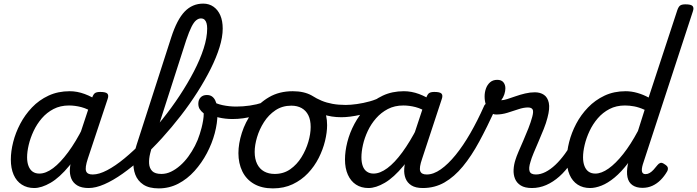

<svg xmlns="http://www.w3.org/2000/svg" viewBox="-20 -1024 3859 1063"><path d="M169 17Q130 17 100.5 -2Q71 -21 55.5 -56.5Q40 -92 40 -141Q40 -186 53 -237.5Q66 -289 92 -338.5Q118 -388 157 -429Q196 -470 248.5 -494.5Q301 -519 366 -519Q407 -519 449 -503.5Q491 -488 525 -463L510 -394Q465 -422 430 -431Q395 -440 362 -440Q314 -440 276.5 -420.5Q239 -401 211.5 -369Q184 -337 166 -298.5Q148 -260 139 -222Q130 -184 130 -153Q130 -125 138 -104.5Q146 -84 161 -73.5Q176 -63 198 -63Q234 -63 274 -93Q314 -123 357 -181Q400 -239 441 -321L468 -279Q417 -171 363.5 -106Q310 -41 260 -12Q210 17 169 17ZM471 17Q431 17 407.5 2.5Q384 -12 374.5 -36Q365 -60 367 -89.5Q369 -119 380 -151L490 -483Q497 -503 506.5 -509Q516 -515 535 -515Q566 -515 574.5 -505.5Q583 -496 576 -476L466 -145Q450 -96 456.5 -77Q463 -58 492 -58Q506 -58 512 -46.5Q518 -35 516 -20.5Q514 -6 503 5.5Q492 17 471 17Z M471 17Q452 17 446.5 5.5Q441 -6 445 -20.5Q449 -35 462 -46.5Q475 -58 494 -58Q528 -58 573 -81.5Q618 -105 669 -147Q720 -189 773.5 -244Q827 -299 878.5 -363Q930 -427 974.5 -494.5Q1019 -562 1053.5 -628.5Q1088 -695 1107.5 -755.5Q1127 -816 1127 -866Q1127 -885 1140 -894.5Q1153 -904 1170 -904Q1187 -904 1200 -894.5Q1213 -885 1213 -866Q1213 -819 1195.5 -762.5Q1178 -706 1146.5 -643Q1115 -580 1073 -514Q1031 -448 981 -383.5Q931 -319 877 -259.5Q823 -200 767.5 -150Q712 -100 659 -62.5Q606 -25 558 -4Q510 17 471 17Z M859 19Q805 19 773.5 -2Q742 -23 729 -57.5Q716 -92 719 -134.5Q722 -177 736 -221L928 -817Q960 -916 1002.5 -960Q1045 -1004 1105 -1004Q1138 -1004 1162.5 -986.5Q1187 -969 1200 -938.5Q1213 -908 1213 -866Q1213 -847 1200 -838Q1187 -829 1170 -829Q1153 -829 1140 -838Q1127 -847 1127 -866Q1127 -883 1123.5 -895.5Q1120 -908 1112.5 -915Q1105 -922 1092 -922Q1079 -922 1066 -911.5Q1053 -901 1040 -875Q1027 -849 1011 -802L828 -233Q819 -205 811.5 -175Q804 -145 805.5 -119Q807 -93 822.5 -77Q838 -61 874 -61Q901 -61 927 -73.5Q953 -86 977.5 -107.5Q1002 -129 1022.5 -157Q1043 -185 1059.5 -217Q1076 -249 1086 -282Q1091 -297 1096 -316.5Q1101 -336 1104.5 -357Q1108 -378 1108 -396Q1092 -409 1085 -421Q1078 -433 1078 -450Q1078 -471 1090.5 -484.5Q1103 -498 1125 -498Q1142 -498 1153 -490.5Q1164 -483 1171 -469.5Q1178 -456 1181 -437Q1184 -418 1184 -394Q1184 -343 1169 -286.5Q1154 -230 1125.5 -176Q1097 -122 1057 -77.5Q1017 -33 967 -7Q917 19 859 19Z M1267 -365Q1228 -365 1191 -373.5Q1154 -382 1119 -404Q1114 -408 1115 -420Q1116 -432 1121 -445Q1126 -458 1133.5 -465.5Q1141 -473 1148 -468Q1174 -450 1211.5 -442Q1249 -434 1288 -434Q1325 -434 1363 -439.5Q1401 -445 1436 -456.5Q1471 -468 1501 -485Q1508 -489 1510 -476.5Q1512 -464 1509.5 -448Q1507 -432 1498 -427Q1444 -398 1385.5 -381.5Q1327 -365 1267 -365Z M1491 19Q1429 19 1386 -6Q1343 -31 1321.5 -75.5Q1300 -120 1300 -176Q1300 -229 1319 -288.5Q1338 -348 1375.5 -400.5Q1413 -453 1469.5 -486Q1526 -519 1601 -519Q1663 -519 1705.5 -495.5Q1748 -472 1769.5 -429.5Q1791 -387 1791 -331Q1791 -291 1779.5 -243.5Q1768 -196 1744.5 -149.5Q1721 -103 1685 -65Q1649 -27 1600.5 -4Q1552 19 1491 19ZM1501 -61Q1550 -61 1587 -87Q1624 -113 1649 -153.5Q1674 -194 1687 -238.5Q1700 -283 1700 -321Q1700 -360 1687 -386Q1674 -412 1650 -425.5Q1626 -439 1593 -439Q1543 -439 1505 -413.5Q1467 -388 1441.5 -348Q1416 -308 1403 -264Q1390 -220 1390 -183Q1390 -144 1403.5 -116.5Q1417 -89 1442 -75Q1467 -61 1501 -61Z M1870 -375Q1815 -375 1769.5 -390.5Q1724 -406 1679 -433Q1665 -442 1663.5 -455Q1662 -468 1669.5 -479.5Q1677 -491 1687.5 -496Q1698 -501 1708 -494Q1733 -478 1760.5 -466.5Q1788 -455 1821 -449Q1854 -443 1894 -443Q1921 -443 1956.5 -448Q1992 -453 2028 -463Q2064 -473 2092 -489Q2104 -495 2112.5 -485Q2121 -475 2121.5 -461Q2122 -447 2109 -440Q2037 -402 1976 -388.5Q1915 -375 1870 -375Z M2020 17Q1980 17 1951 -2Q1922 -21 1906 -56.5Q1890 -92 1890 -141Q1890 -186 1903 -237.5Q1916 -289 1942.5 -338.5Q1969 -388 2008 -429Q2047 -470 2099 -494.5Q2151 -519 2216 -519Q2258 -519 2300 -503.5Q2342 -488 2375 -463L2360 -394Q2316 -422 2281 -431Q2246 -440 2213 -440Q2165 -440 2127.5 -420.5Q2090 -401 2062 -369Q2034 -337 2016 -298.5Q1998 -260 1989.5 -222Q1981 -184 1981 -153Q1981 -125 1988.5 -104.5Q1996 -84 2011.5 -73.5Q2027 -63 2048 -63Q2084 -63 2124.5 -93Q2165 -123 2207.5 -181Q2250 -239 2292 -321L2319 -279Q2268 -171 2214 -106Q2160 -41 2110.5 -12Q2061 17 2020 17ZM2321 17Q2281 17 2258 2.5Q2235 -12 2225.5 -36Q2216 -60 2218 -89.5Q2220 -119 2230 -151L2340 -483Q2347 -503 2356.5 -509Q2366 -515 2385 -515Q2416 -515 2424.5 -505.5Q2433 -496 2426 -476L2317 -145Q2300 -96 2306.5 -77Q2313 -58 2342 -58Q2356 -58 2362.5 -46.5Q2369 -35 2367 -20.5Q2365 -6 2353.5 5.5Q2342 17 2321 17Z M2321 17Q2302 17 2296 5.5Q2290 -6 2294.5 -20.5Q2299 -35 2311.5 -46.5Q2324 -58 2343 -58Q2380 -58 2420.5 -86.5Q2461 -115 2502.5 -166Q2544 -217 2584 -286.5Q2624 -356 2660 -437Q2664 -448 2676 -451.5Q2688 -455 2701 -452Q2714 -449 2721 -440.5Q2728 -432 2722 -419Q2677 -321 2633.5 -240.5Q2590 -160 2542.5 -102.5Q2495 -45 2441 -14Q2387 17 2321 17Z M2925 17Q2886 17 2863.5 3Q2841 -11 2831.5 -34Q2822 -57 2823.5 -85Q2825 -113 2834 -140Q2839 -157 2851 -185Q2863 -213 2877.5 -246Q2892 -279 2905.5 -313.5Q2919 -348 2927 -378Q2935 -408 2928.5 -418.5Q2922 -429 2903 -429Q2879 -429 2849.5 -419Q2820 -409 2789 -399.5Q2758 -390 2727 -390Q2707 -390 2692.5 -404.5Q2678 -419 2670.5 -442Q2663 -465 2663 -490Q2663 -513 2670.5 -534Q2678 -555 2693.5 -568.5Q2709 -582 2733 -582Q2756 -582 2767 -568.5Q2778 -555 2778 -535Q2778 -520 2772.5 -502.5Q2767 -485 2755 -469Q2768 -469 2788.5 -475.5Q2809 -482 2834.5 -491Q2860 -500 2887.5 -506.5Q2915 -513 2941 -513Q2971 -513 2991.5 -499Q3012 -485 3018.5 -454.5Q3025 -424 3011 -372Q3004 -344 2990.5 -310Q2977 -276 2962 -241.5Q2947 -207 2934.5 -177Q2922 -147 2917 -128Q2906 -94 2912 -76Q2918 -58 2947 -58Q2961 -58 2967.5 -46.5Q2974 -35 2971.5 -20.5Q2969 -6 2957.5 5.5Q2946 17 2925 17Z M2925 17Q2911 17 2904.5 5.5Q2898 -6 2900.5 -20.5Q2903 -35 2914.5 -46.5Q2926 -58 2947 -58Q2973 -58 3000.5 -72Q3028 -86 3055 -111.5Q3082 -137 3107.5 -172Q3133 -207 3155 -250Q3162 -264 3175 -263.5Q3188 -263 3197 -253Q3206 -243 3201 -229Q3174 -170 3143 -124Q3112 -78 3077 -47Q3042 -16 3004 0.5Q2966 17 2925 17Z M3247 17Q3207 17 3178 -2Q3149 -21 3133.5 -56.5Q3118 -92 3118 -141Q3118 -186 3131 -237.5Q3144 -289 3170 -338.5Q3196 -388 3235.5 -429Q3275 -470 3327 -494.5Q3379 -519 3444 -519Q3476 -519 3509 -509.5Q3542 -500 3571 -484L3730 -968Q3737 -988 3746.5 -994Q3756 -1000 3775 -1000Q3806 -1000 3814.5 -990.5Q3823 -981 3816 -961L3539 -114Q3531 -87 3534.5 -73.5Q3538 -60 3554 -60Q3566 -60 3577 -66.5Q3588 -73 3598.5 -84.5Q3609 -96 3620 -110Q3627 -119 3636 -122Q3645 -125 3659 -115Q3676 -105 3677.5 -94.5Q3679 -84 3673 -74Q3658 -48 3637.5 -27.5Q3617 -7 3592 4.5Q3567 16 3537 16Q3503 16 3481.5 1Q3460 -14 3454 -43Q3448 -72 3456 -114Q3457 -116 3457 -118Q3457 -120 3458 -122Q3420 -72 3382.5 -41Q3345 -10 3310.5 3.5Q3276 17 3247 17ZM3208 -153Q3208 -125 3216 -104.5Q3224 -84 3239 -73.5Q3254 -63 3276 -63Q3310 -63 3349.5 -91Q3389 -119 3430.5 -171.5Q3472 -224 3512 -299L3549 -416Q3518 -430 3491.5 -435Q3465 -440 3440 -440Q3392 -440 3354.5 -420.5Q3317 -401 3289.5 -369Q3262 -337 3244 -298.5Q3226 -260 3217 -222Q3208 -184 3208 -153Z"/></svg>

Font: Playwrite CZ
Style: Regular
Weight: 400
Designer: Veronika Burian, José Scaglione
Foundry: TypeTogether
Version: Version 1.002